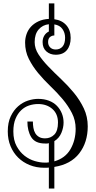

<svg xmlns="http://www.w3.org/2000/svg" viewBox="-20 -949 552 1109"><path d="M262.2 -929.2H293.9V-837.9Q337.9 -832 363 -803.5Q388.2 -774.9 388.2 -730Q388.2 -686 366.2 -659.4Q344.2 -632.8 301.8 -632.8Q270 -632.8 248 -651.9Q226.1 -670.9 226.1 -706.1Q226.1 -727.1 235.6 -742.9Q245.1 -758.8 262.2 -767.1V-809.1Q226.1 -805.2 203.1 -778.6Q180.2 -752 180.2 -706.1Q180.2 -668.9 202.6 -634.5Q225.1 -600.1 259.5 -564.5Q293.9 -528.8 333.5 -491.5Q373 -454.1 407.5 -412.1Q441.9 -370.1 464.4 -322.5Q486.8 -274.9 486.8 -219.2Q486.8 -127 438 -63.5Q389.2 0 293.9 15.1V140.1H262.2V19Q254.9 20 249 20Q243.2 20 235.8 20Q189.9 20 151.4 4.4Q112.8 -11.2 85 -38.6Q57.1 -65.9 41 -104.5Q24.9 -143.1 24.9 -189.9Q24.9 -241.2 42 -277.1Q59.1 -313 85 -335.4Q110.8 -357.9 141.4 -367.9Q171.9 -377.9 200.2 -377.9Q234.9 -377.9 262.5 -367.4Q290 -356.9 308.6 -337.9Q327.1 -318.8 337.2 -293.9Q347.2 -269 347.2 -241.2Q347.2 -211.9 334.5 -181.4Q321.8 -150.9 293.9 -133.8V-17.1Q356.9 -35.2 387 -87.2Q417 -139.2 417 -205.1Q417 -253.9 395.5 -295.9Q374 -337.9 341.6 -376.5Q309.1 -415 271 -451.4Q232.9 -487.8 200.4 -526.9Q168 -565.9 146.5 -608.9Q125 -651.9 125 -703.1Q125 -728 133.5 -752.4Q142.1 -776.9 159.4 -795.4Q176.8 -814 202.4 -825.9Q228 -837.9 262.2 -839.8ZM240.2 -120.1Q183.1 -120.1 160.6 -156.5Q138.2 -192.9 138.2 -247.1H169.9Q169.9 -228 172.9 -210.4Q175.8 -192.9 183.8 -179.4Q191.9 -166 205.6 -158Q219.2 -149.9 240.2 -149.9Q272 -149.9 293.5 -171.4Q314.9 -192.9 314.9 -241.2Q314.9 -291 282.5 -319.6Q250 -348.1 200.2 -348.1Q172.9 -348.1 147.5 -339.6Q122.1 -331.1 102.1 -312Q82 -293 69.6 -262.9Q57.1 -232.9 57.1 -189.9Q57.1 -139.2 76.2 -104.5Q95.2 -69.8 122.6 -48.8Q149.9 -27.8 180.9 -18.8Q211.9 -9.8 236.8 -9.8Q243.2 -9.8 249.5 -9.8Q255.9 -9.8 262.2 -11.2V-122.1Q256.8 -120.1 251.5 -120.1Q246.1 -120.1 240.2 -120.1ZM257.8 -706.1Q257.8 -687 270 -675Q282.2 -663.1 301.8 -663.1Q326.2 -663.1 341.1 -679.9Q356 -696.8 356 -731Q356 -759.8 340.6 -781.5Q325.2 -803.2 293.9 -808.1V-744.1Q279.8 -744.1 268.8 -735.1Q257.8 -726.1 257.8 -706.1Z"/></svg>

Font: Sevillana
Style: Regular
Weight: 400
Designer: Olga Umpeleva
Foundry: Brownfox
Version: Version 1.001